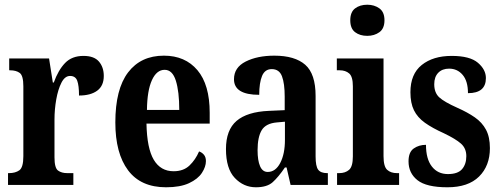

<svg xmlns="http://www.w3.org/2000/svg" viewBox="-20 -784 2122 814"><path d="M14 0V-50H18Q45 -50 62 -62Q79 -74 79 -122V-418Q79 -463 64 -474.5Q49 -486 22 -486H19V-536H188L204 -434H208Q227 -487 256 -517Q285 -547 334 -547Q379 -547 399.5 -523Q420 -499 420 -462Q420 -420 392 -399.5Q364 -379 315 -379Q315 -421 307.5 -441.5Q300 -462 277 -462Q255 -462 240.5 -433.5Q226 -405 218.5 -362.5Q211 -320 211 -277V-117Q211 -72 226 -61Q241 -50 265 -50H291V0Z M684 10Q577 10 523 -62Q469 -134 469 -265Q469 -406 523 -477Q577 -548 675 -548Q765 -548 817 -486.5Q869 -425 869 -306V-260H601Q603 -155 632 -106.5Q661 -58 716 -58Q758 -58 783.5 -82.5Q809 -107 824 -142Q836 -138 844.5 -128Q853 -118 853 -101Q853 -77 836 -51Q819 -25 781.5 -7.5Q744 10 684 10ZM740 -318Q740 -396 725.5 -442Q711 -488 678 -488Q644 -488 624 -444Q604 -400 603 -318Z M1065 10Q1013 10 975.5 -29.5Q938 -69 938 -152Q938 -233 983 -271.5Q1028 -310 1120 -314L1187 -317V-374Q1187 -430 1175.5 -460.5Q1164 -491 1132 -491Q1103 -491 1091 -462Q1079 -433 1079 -382Q972 -382 972 -448Q972 -498 1021.5 -523Q1071 -548 1143 -548Q1230 -548 1274 -509.5Q1318 -471 1318 -377V-121Q1318 -79 1329 -64.5Q1340 -50 1367 -50H1370V0H1212L1195 -74H1188Q1160 -33 1136 -11.5Q1112 10 1065 10ZM1115 -55Q1148 -55 1168 -93Q1188 -131 1188 -191V-268L1154 -265Q1107 -261 1089.5 -232Q1072 -203 1072 -147Q1072 -104 1082.5 -79.5Q1093 -55 1115 -55Z M1537 -632Q1506 -632 1485.5 -647.5Q1465 -663 1465 -698Q1465 -733 1485.5 -748.5Q1506 -764 1537 -764Q1567 -764 1588.5 -748.5Q1610 -733 1610 -698Q1610 -663 1588.5 -647.5Q1567 -632 1537 -632ZM1409 0V-50H1418Q1444 -50 1460 -64Q1476 -78 1476 -121V-418Q1476 -459 1460.5 -472.5Q1445 -486 1420 -486H1408V-536H1606V-122Q1606 -78 1621.5 -64Q1637 -50 1663 -50H1672V0Z M1877 10Q1788 10 1750 -20Q1712 -50 1712 -100Q1712 -139 1734 -154.5Q1756 -170 1786 -170Q1786 -110 1811 -78Q1836 -46 1879 -46Q1921 -46 1939 -67Q1957 -88 1957 -122Q1957 -155 1934.5 -175Q1912 -195 1862 -219Q1813 -241 1781.5 -263.5Q1750 -286 1735 -316.5Q1720 -347 1720 -393Q1720 -470 1768 -508.5Q1816 -547 1895 -547Q1972 -547 2006 -518Q2040 -489 2040 -453Q2040 -389 1964 -389Q1964 -440 1941.5 -466.5Q1919 -493 1884 -493Q1855 -493 1838 -475.5Q1821 -458 1821 -427Q1821 -391 1842 -371.5Q1863 -352 1919 -327Q1962 -308 1993 -286.5Q2024 -265 2040.5 -234Q2057 -203 2057 -156Q2057 -81 2011 -35.5Q1965 10 1877 10Z"/></svg>

Font: Noto Serif ExtraCondensed
Style: Bold
Weight: 700
Width: 2
Designer: Monotype Design Team
Foundry: Monotype Imaging Inc.
Version: Version 2.014; ttfautohint (v1.8.4.7-5d5b)